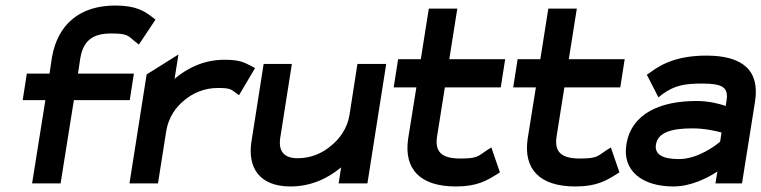

<svg xmlns="http://www.w3.org/2000/svg" viewBox="-20 -663 2752 694"><path d="M62 -301H144L96 0H199L247 -301H449L464 -397H262L270 -451C280 -513 312 -542 381 -542C443 -542 442 -534 469 -512L482 -502L542 -592L533 -599C504 -622 473 -643 397 -643C267 -643 189 -574 168 -457L159 -397H77Z M448 0H551L581 -190C589 -238 615 -276 648 -302C677 -326 718 -345 767 -345C812 -345 815 -340 830 -329L844 -319L902 -417L889 -424C864 -436 850 -447 791 -447C717 -447 657 -417 611 -378L625 -466L510 -394Z M889 -152C874 -58 917 11 1030 11C1105 11 1166 -19 1213 -58L1204 0H1308L1376 -432H1272L1243 -246C1235 -198 1207 -160 1174 -134C1145 -110 1105 -91 1056 -91C1004 -91 986 -119 993 -165L1035 -432H933Z M1403 -347H1485L1455 -160C1440 -52 1498 11 1628 11C1704 11 1739 -10 1776 -33L1787 -40L1756 -130L1740 -120C1707 -98 1706 -90 1644 -90C1575 -90 1551 -115 1560 -171L1588 -347H1790L1806 -449H1604L1633 -632H1530L1501 -449H1419Z M1835 -347H1917L1887 -160C1872 -52 1930 11 2060 11C2136 11 2171 -10 2208 -33L2219 -40L2188 -130L2172 -120C2139 -98 2138 -90 2076 -90C2007 -90 1983 -115 1992 -171L2020 -347H2222L2238 -449H2036L2065 -632H1962L1933 -449H1851Z M2244 -140C2229 -47 2300 11 2414 11C2478 11 2538 -20 2573 -43L2566 0H2662L2709 -295C2727 -407 2666 -462 2534 -462C2439 -462 2379 -438 2330 -401L2318 -393L2360 -311L2375 -323C2417 -353 2451 -361 2518 -361C2592 -361 2614 -347 2606 -299L2603 -280C2580 -288 2542 -298 2498 -298C2370 -298 2262 -255 2244 -140ZM2351 -141C2358 -185 2409 -199 2483 -199C2526 -199 2567 -190 2588 -184L2583 -151C2567 -137 2502 -88 2434 -88C2375 -88 2345 -105 2351 -141Z"/></svg>

Font: Charger Sport
Style: BlkExtObl
Weight: 900
Designer: Jasper
Foundry: Cannot Into Space Fonts
Version: Version 1.1